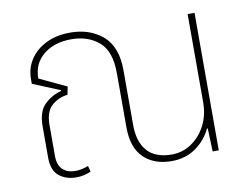

<svg xmlns="http://www.w3.org/2000/svg" viewBox="-63 -614 927 711"><g transform="rotate(-10 400.0 -258.0)"><path d="M171 7Q132 7 106 -14Q80 -35 80 -83V-200Q80 -256 106.5 -282Q133 -308 170 -318V-321L68 -363V-381Q68 -421 89 -453.5Q110 -486 149 -505.5Q188 -525 241 -525Q314 -525 362.5 -483.5Q411 -442 411 -353V-148Q411 -84 441.5 -49.5Q472 -15 534 -15Q574 -15 607.5 -37.5Q641 -60 661 -98.5Q681 -137 681 -186V-517H707V0H684L681 -87H678Q658 -45 619.5 -18Q581 9 529 9Q463 9 424 -29Q385 -67 385 -144V-347Q385 -430 344 -465Q303 -500 240 -500Q176 -500 135.5 -467Q95 -434 95 -378L197 -330L191 -300Q156 -296 131 -273.5Q106 -251 106 -201V-84Q106 -50 124 -33.5Q142 -17 171 -17Q184 -17 197 -20Q210 -23 220 -27L226 -5Q199 7 171 7Z"/></g></svg>

Font: Noto Sans Thai UI SemCond Thin
Style: Regular
Weight: 100
Width: 4
Designer: Monotype Design Team
Foundry: Monotype Imaging Inc.
Version: Version 2.000